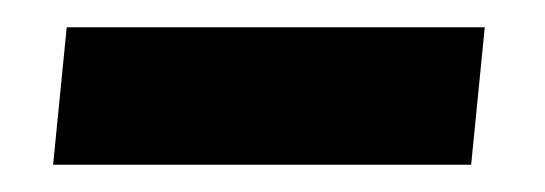

<svg xmlns="http://www.w3.org/2000/svg" viewBox="-20 -323 400 141"><path d="M19 -202 29 -303H336L326 -202Z"/></svg>

Font: Platypi Light SemiBold
Style: Regular
Weight: 600
Version: Version 1.200